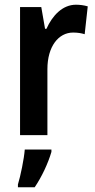

<svg xmlns="http://www.w3.org/2000/svg" viewBox="-20 -573 402 814"><path d="M302 -553C245 -553 202 -507 177 -451H171L155 -543H65V0H181V-280C181 -376 228 -435 290 -435C310 -435 326 -432 339 -428L352 -546C335 -551 318 -553 302 -553ZM198 71V61H85C82 101 67 173 56 209V221H127C157 177 184 119 198 71Z"/></svg>

Font: Noto Sans Lao Condensed SemiBold
Style: Regular
Weight: 600
Width: 3
Designer: Monotype Design Team
Foundry: Monotype Imaging Inc.
Version: Version 2.003